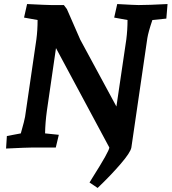

<svg xmlns="http://www.w3.org/2000/svg" viewBox="-20 -730 849 950"><path d="M437 150Q520 19 521 0L257 -492L212 -182Q204 -124 203 -70L271 -63L256 0H138Q113 0 10 5L14 -57L83 -70Q102 -137 104 -152L160 -535Q166 -580 166 -631L99 -643L114 -710Q214 -705 233 -705H296L311 -685L377 -534L556 -203L605 -535Q611 -582 611 -631L545 -643L560 -710Q648 -705 666 -705Q714 -705 809 -710L803 -638L734 -631Q714 -572 709 -541L630 0Q626 24 577 81Q528 138 463 200L423 173Z"/></svg>

Font: Andada Pro
Style: Bold Italic
Weight: 700
Italic angle: -7°
Designer: Carolina Giovagnoli
Foundry: Huerta Tipografica
Version: Version 3.005; ttfautohint (v1.8.4)